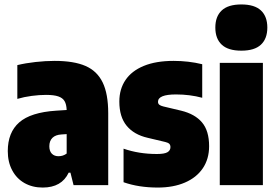

<svg xmlns="http://www.w3.org/2000/svg" viewBox="-20 -833 1242 864"><path d="M467 -323V0H311L297 -56H289Q257.5 11 172 11Q126 11 90.2 -9.2Q54.5 -29.5 34.8 -66.8Q15 -104 15 -153Q15 -237 66.5 -282.2Q118 -327.5 233 -335L280 -338Q279 -363.5 270.5 -378Q262 -392.5 242.2 -399.2Q222.5 -406 187 -406Q157 -406 122.8 -401.5Q88.5 -397 58 -388V-540Q95 -549 140 -554Q185 -559 226 -559Q312.5 -559 364.8 -536.2Q417 -513.5 442 -462Q467 -410.5 467 -323ZM280 -142V-229.5L257 -228Q230 -226.5 216 -212.8Q202 -199 202 -175Q202 -153 213.2 -141.5Q224.5 -130 243 -130Q264 -130 280 -142Z M536 -13V-164Q605 -140 686 -140Q720 -140 733.5 -148Q747 -156 747 -171Q747 -180.5 741.8 -185.8Q736.5 -191 724 -194L644 -213Q583 -227 550 -267Q517 -307 517 -376Q517 -432 544.8 -473Q572.5 -514 627.2 -536.5Q682 -559 761 -559Q828.5 -559 890 -544V-393Q834.5 -408 772 -408Q691 -408 691 -375Q691 -366.5 696.8 -361.8Q702.5 -357 715 -354L795 -335Q857 -320 889 -282.2Q921 -244.5 921 -175Q921 -118 892.8 -76Q864.5 -34 812.2 -11.5Q760 11 690 11Q604 11 536 -13Z M969 0V-550H1163V0ZM949 -709Q949 -759 977.8 -786Q1006.5 -813 1066 -813Q1125.5 -813 1154.2 -786Q1183 -759 1183 -709Q1183 -659 1154.2 -632Q1125.5 -605 1066 -605Q1006.5 -605 977.8 -632Q949 -659 949 -709Z"/></svg>

Font: Encode Sans Condensed Black
Style: Regular
Weight: 900
Width: 3
Designer: Multiple Designers
Foundry: Impallari Type
Version: Version 2.000